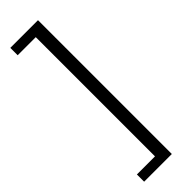

<svg xmlns="http://www.w3.org/2000/svg" viewBox="-319 -799 976 976"><g transform="rotate(-45 169.0 -311.0)"><path d="M34 170H233V-792H34V-739H164V118H34Z"/></g></svg>

Font: Noto Sans CJK HK
Style: Regular
Weight: 400
Designer: Ryoko NISHIZUKA 西塚涼子 (kana, bopomofo & ideographs); Paul D. Hunt (Latin, Greek & Cyrillic); Sandoll Communications 산돌커뮤니
Foundry: Adobe
Version: Version 2.004;hotconv 1.0.118;makeotfexe 2.5.65603